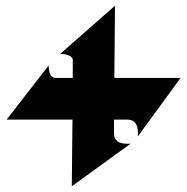

<svg xmlns="http://www.w3.org/2000/svg" viewBox="-20 -652 663 679"><path d="M151.9 -420.4Q153.3 -376.5 176.8 -376.5Q178.2 -376.5 180.2 -376.5H237.3V-433.1Q237.8 -435.1 237.8 -437.5Q237.8 -459 193.4 -461.9L386.7 -631.8L384.3 -376.5H618.7L467.3 -169.4Q467.8 -175.8 467.8 -181.2Q467.8 -229 430.7 -229Q429.7 -229 429.2 -229H383.3V-183.1Q383.3 -181.2 383.3 -179.2Q383.3 -143.6 430.2 -143.6Q435.5 -143.6 441.9 -144L233.9 6.8L236.3 -229H3.4Z"/></svg>

Font: UnifrakturCook
Style: Bold
Weight: 700
Designer: j. 'mach' wust
Version: Version 2011-09-01